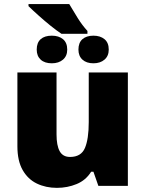

<svg xmlns="http://www.w3.org/2000/svg" viewBox="-20 -907 710 937"><path d="M604 -553.2V0H460L436 -68.8H424.8Q398.9 -27.3 354 -8.8Q309.1 9.8 257.8 9.8Q203.6 9.8 159.9 -11.2Q116.2 -32.2 90.6 -77.1Q64.9 -122.1 64.9 -192.9V-553.2H255.9V-251Q255.9 -197.3 271.2 -169.2Q286.6 -141.1 321.8 -141.1Q376 -141.1 394.5 -184.8Q413.1 -228.5 413.1 -311V-553.2ZM317.9 -887.2Q337.9 -853 359.6 -818.4Q381.3 -783.7 406.7 -755.9V-742.2H279.8Q255.4 -758.3 226.1 -782Q196.8 -805.7 168.5 -831.1Q140.1 -856.4 119.1 -877V-887.2ZM232.9 -732.9Q266.6 -732.9 287.4 -715.8Q308.1 -698.7 308.1 -665Q308.1 -633.8 287.4 -616Q266.6 -598.1 232.9 -598.1Q197.8 -598.1 178.5 -616Q159.2 -633.8 159.2 -665Q159.2 -698.7 178.5 -715.8Q197.8 -732.9 232.9 -732.9ZM436 -732.9Q469.2 -732.9 490 -715.8Q510.7 -698.7 510.7 -665Q510.7 -633.8 490 -616Q469.2 -598.1 436 -598.1Q401.9 -598.1 382.3 -616Q362.8 -633.8 362.8 -665Q362.8 -698.7 382.3 -715.8Q401.9 -732.9 436 -732.9Z"/></svg>

Font: Open Sans ExtraBold
Style: Regular
Weight: 800
Designer: Monotype Design Team
Foundry: Monotype Imaging Inc.
Version: Version 3.003; ttfautohint (v1.8.4)